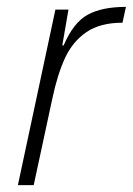

<svg xmlns="http://www.w3.org/2000/svg" viewBox="-20 -538 386 558"><path d="M141 -510H179L161 -406H165Q193 -472 234.5 -495Q276 -518 346 -518L336 -472Q271 -472 231 -444.5Q191 -417 169 -369.5Q147 -322 132 -251L78 0H32Z"/></svg>

Font: Saira Semi Condensed ExtraLight
Style: Italic
Weight: 200
Width: 4
Italic angle: -12°
Designer: Hector Gatti with collaboration of the Omnibus-Type team
Foundry: Omnibus-Type
Version: Version 1.001; ttfautohint (v1.8)